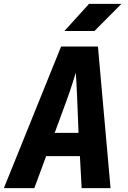

<svg xmlns="http://www.w3.org/2000/svg" viewBox="-39 -970 659 990"><path d="M-19 0 276 -730H466L531 0H382L373 -165H199L138 0ZM243 -285H366L359 -461Q358 -499 355.5 -536.5Q353 -574 352 -595Q345 -574 333.5 -537Q322 -500 308 -462ZM293 -810 420 -950H587L448 -810Z"/></svg>

Font: JetBrains Mono ExtraBold
Style: Italic
Weight: 800
Italic angle: -9°
Monospace: yes
Designer: Philipp Nurullin, Konstantin Bulenkov
Foundry: JetBrains
Version: Version 2.305; ttfautohint (v1.8.4.7-5d5b)